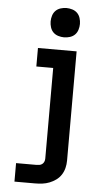

<svg xmlns="http://www.w3.org/2000/svg" viewBox="-63 -789 576 1044"><g transform="rotate(5 225.0 -267.5)"><path d="M57 215V114H168Q177 114 185 112.5Q193 111 199.5 106Q206 101 209.5 93Q213 85 213 76V-419H121V-520H332V76Q332 97 327 117Q322 137 311 154Q300 171 283.5 183Q267 195 248 202.5Q229 210 209 212.5Q189 215 168 215ZM257 -590Q241 -590 225 -595Q209 -600 198 -611Q187 -622 182 -638Q177 -654 177 -670Q177 -686 182 -702Q187 -718 198 -729Q209 -740 225 -745Q241 -750 257 -750Q273 -750 289 -745Q305 -740 316 -729Q327 -718 332 -702Q337 -686 337 -670Q337 -654 332 -638Q327 -622 316 -611Q305 -600 289 -595Q273 -590 257 -590Z"/></g></svg>

Font: Iosevka Book
Style: Bold
Weight: 700
Designer: Belleve Invis
Foundry: Belleve Invis
Version: Version 28.0.7; ttfautohint (v1.8.3)